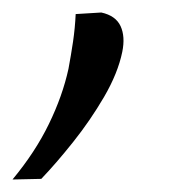

<svg xmlns="http://www.w3.org/2000/svg" viewBox="-69 -130 314 307"><path d="M-49 157Q-12.5 113 9.2 68.2Q31 23.5 40.5 -20Q44.5 -41.5 47.8 -63.5Q51 -85.5 52 -107.5L93 -110Q116 -105 123.8 -88.2Q131.5 -71.5 126.5 -47Q119.5 -13 97.5 24.8Q75.5 62.5 48 97Q20.5 131.5 -3 156Z"/></svg>

Font: Commissioner Flair Light
Style: Italic
Weight: 300
Italic angle: -12°
Designer: Kostas Bartsokas
Foundry: Kostas Bartsokas
Version: Version 1.000; ttfautohint (v1.8.3)